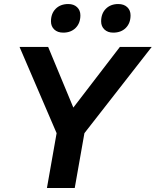

<svg xmlns="http://www.w3.org/2000/svg" viewBox="-20 -933 773 953"><path d="M261 -272 77 -700H219L344 -399L575 -700H733L399 -272L351 0H213ZM233 -827Q233 -866 256.5 -889.5Q280 -913 319 -913Q346 -913 362.5 -897.5Q379 -882 379 -857Q379 -818 355.5 -794.5Q332 -771 294 -771Q266 -771 249.5 -786.5Q233 -802 233 -827ZM482 -827Q482 -866 505.5 -889.5Q529 -913 567 -913Q595 -913 611.5 -897.5Q628 -882 628 -857Q628 -818 604.5 -794.5Q581 -771 542 -771Q515 -771 498.5 -786.5Q482 -802 482 -827Z"/></svg>

Font: Bai Jamjuree
Style: Bold Italic
Weight: 700
Italic angle: -10°
Designer: Katatrad Aksorn Co.,Ltd.
Foundry: Cadson Demak Co.,Ltd.
Version: Version 1.000; ttfautohint (v1.6)